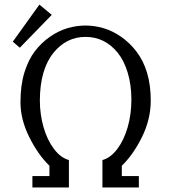

<svg xmlns="http://www.w3.org/2000/svg" viewBox="-20 -822 755 842"><path d="M36.1 0ZM36.1 -612.8ZM36.1 -612.8ZM152.8 -801.8 207 -756.8 66.9 -612.8 36.1 -639.2ZM510.7 -661.1Q548.3 -634.8 577.1 -597.7Q641.1 -514.6 641.1 -381.8Q641.1 -298.3 602.5 -220.7Q564 -143.1 514.2 -95.2V-49.8H588.9V0H429.2V-120.1Q465.3 -129.9 494.6 -168.9Q523.9 -208 540 -264.4Q556.2 -320.8 556.2 -385.3Q556.2 -449.7 540 -503.4Q523.9 -556.6 496.1 -590.8Q439.5 -660.2 355 -660.2Q271.5 -660.2 214.8 -590.8Q155.3 -517.1 154.8 -381.8Q154.8 -320.8 170.9 -264.4Q187 -208 216.6 -168.9Q246.1 -129.9 282.2 -120.1V0H122.1V-49.8H196.8V-95.2Q147 -143.1 108.4 -220.7Q69.8 -298.3 69.8 -373.5Q69.8 -448.7 87.2 -504.6Q104.5 -560.5 133.3 -597.9Q162.1 -635.3 199.5 -661.1Q236.8 -687 276.1 -698.5Q315.4 -710 355 -710Q394.5 -710 433.8 -698.5Q473.1 -687 510.7 -661.1Z"/></svg>

Font: Pfennig
Style: Medium
Weight: 500
Version: Version 20120410 ; ttfautohint (v0.8)